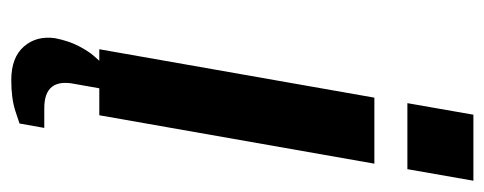

<svg xmlns="http://www.w3.org/2000/svg" viewBox="-286 -434 880 349"><g transform="rotate(90 154.5 -260.0)"><path d="M168 -560 189 -680H309L288 -560ZM70 0 158 -500H278L190 0ZM126 160Q85 160 65 137Q45 114 50 80Q55 55 64.5 37Q74 19 82.5 9.5Q91 0 91 0H141L133 45Q122 100 177 100H213L205 145Q205 145 182.5 152.5Q160 160 126 160Z"/></g></svg>

Font: Cuprum
Style: Bold Italic
Weight: 700
Italic angle: -10°
Designer: Jovanny Lemonad
Foundry: Jovanny Lemonad
Version: Version 3.000